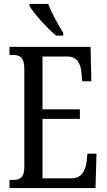

<svg xmlns="http://www.w3.org/2000/svg" viewBox="-20 -951 539 971"><path d="M264 -771H300V-784C277 -822 240 -886 224 -931H129V-921C149 -886 219 -807 264 -771ZM28 0H463L468 -174H422L418 -132C412 -88 392 -49 341 -49H195V-350H384V-398H195V-665H322C371 -665 389 -626 392 -582L396 -540H442L438 -714H28V-673H45C78 -673 103 -664 103 -602V-107C103 -52 81 -41 45 -41H28Z"/></svg>

Font: Noto Serif Ethiopic XCn
Style: Regular
Weight: 400
Width: 2
Designer: Monotype Design Team
Foundry: Monotype Imaging Inc.
Version: Version 2.102